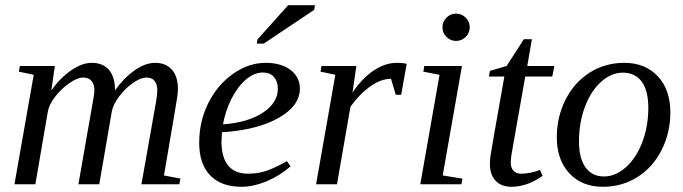

<svg xmlns="http://www.w3.org/2000/svg" viewBox="-20 -715 2651 745"><path d="M426.3 -364.3Q459.5 -411.6 501.5 -441.4Q543.5 -471.2 582 -471.2Q623 -471.2 646.7 -445.1Q670.4 -418.9 670.4 -369.6Q670.4 -358.9 668.2 -341.6Q666 -324.2 616.2 -34.2L680.2 -22L675.8 0H528.8L579.1 -284.2Q590.3 -343.3 590.3 -365.2Q590.3 -387.2 580.1 -400.6Q569.8 -414.1 547.9 -414.1Q526.4 -414.1 496.6 -393.6Q466.8 -373 442.6 -341.1Q418.5 -309.1 413.6 -281.2L365.2 0H284.2L334 -284.2Q346.2 -348.1 346.2 -365.2Q346.2 -387.2 335.4 -400.6Q324.7 -414.1 301.8 -414.1Q280.3 -414.1 249 -392.3Q217.8 -370.6 193.8 -339.6Q169.9 -308.6 165.5 -281.2L117.2 0H36.1L110.8 -424.8L53.2 -437L57.1 -459H192.9L179.2 -364.3Q213.4 -412.6 255.9 -441.9Q298.3 -471.2 335.9 -471.2Q378.9 -471.2 402.6 -444.1Q426.3 -417 426.3 -364.3Z M1143.6 -371.1Q1143.6 -304.7 1061.5 -257.8Q979.5 -210.9 841.3 -201.7L839.4 -166Q839.4 -104 865.5 -72.5Q891.6 -41 942.9 -41Q986.8 -41 1023.9 -55.9Q1061 -70.8 1093.3 -89.8L1107.4 -69.3Q1062.5 -31.2 1012.5 -10.7Q962.4 9.8 917.5 9.8Q838.4 9.8 795.7 -34.4Q752.9 -78.6 752.9 -161.1Q752.9 -242.7 787.4 -313.2Q821.8 -383.8 882.8 -427.5Q943.8 -471.2 1010.7 -471.2Q1070.8 -471.2 1107.2 -443.6Q1143.6 -416 1143.6 -371.1ZM845.2 -232.4Q941.9 -239.7 1000 -277.8Q1058.1 -315.9 1058.1 -371.1Q1058.1 -398.4 1043.2 -416Q1028.3 -433.6 1000 -433.6Q965.8 -433.6 933.6 -405.8Q901.4 -377.9 877.9 -331.1Q854.5 -284.2 845.2 -232.4ZM976.6 -545.9 979 -562 1098.1 -694.8H1202.1L1199.2 -676.8L1003.4 -545.9Z M1519.5 -471.2Q1543.9 -471.2 1558.1 -467.3L1536.6 -347.2H1515.6L1497.1 -409.2Q1458 -409.2 1416.3 -379.4Q1374.5 -349.6 1339.8 -300.8L1287.6 0H1206.5L1281.2 -424.8L1223.6 -437L1227.5 -459H1362.8L1347.7 -355.5Q1384.3 -410.6 1429.4 -440.9Q1474.6 -471.2 1519.5 -471.2Z M1697.8 -34.2 1774.4 -22 1770.5 0H1610.8L1685.5 -424.8L1622.6 -437L1626.5 -459H1772.5ZM1802.7 -608.9Q1802.7 -587.4 1787.1 -571.8Q1771.5 -556.2 1749.5 -556.2Q1728 -556.2 1712.4 -571.8Q1696.8 -587.4 1696.8 -608.9Q1696.8 -630.9 1712.4 -646.5Q1728 -662.1 1749.5 -662.1Q1771.5 -662.1 1787.1 -646.5Q1802.7 -630.9 1802.7 -608.9Z M1961.9 -85Q1961.9 -63 1972.9 -52Q1983.9 -41 2001 -41Q2036.6 -41 2075.2 -55.7L2085.4 -32.7Q2025.4 9.8 1963.9 9.8Q1925.3 9.8 1903.1 -13.7Q1880.9 -37.1 1880.9 -79.1Q1880.9 -93.3 1883.5 -112.5Q1886.2 -131.8 1937 -418H1877L1880.9 -439.9L1945.8 -459L2012.7 -563H2043.9L2025.9 -459H2130.9L2123 -418H2018.1L1970.7 -149.9Q1961.9 -105 1961.9 -85Z M2226.6 -166Q2226.6 -100.1 2252.2 -65.2Q2277.8 -30.3 2323.7 -30.3Q2368.2 -30.3 2408.4 -65.9Q2448.7 -101.6 2472.2 -163.3Q2495.6 -225.1 2495.6 -295.9Q2495.6 -363.3 2470 -398.2Q2444.3 -433.1 2396.5 -433.1Q2352.1 -433.1 2312.3 -397.5Q2272.5 -361.8 2249.5 -300Q2226.6 -238.3 2226.6 -166ZM2319.3 9.8Q2238.3 9.8 2189.5 -42.2Q2140.6 -94.2 2140.6 -182.6Q2140.6 -261.2 2174.3 -328.1Q2208 -395 2267.8 -433.1Q2327.6 -471.2 2402.3 -471.2Q2483.4 -471.2 2532.2 -419.2Q2581.1 -367.2 2581.1 -278.8Q2581.1 -200.2 2547.4 -133.3Q2513.7 -66.4 2453.9 -28.3Q2394 9.8 2319.3 9.8Z"/></svg>

Font: Liberation Serif
Style: Italic
Weight: 400
Italic angle: -16.333°
Designer: Steve Matteson
Foundry: Ascender Corporation
Version: Version 2.1.5